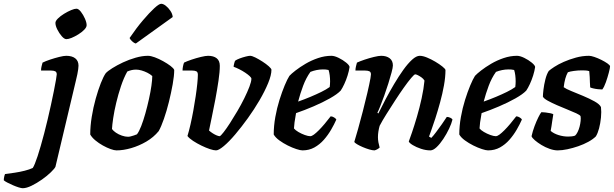

<svg xmlns="http://www.w3.org/2000/svg" viewBox="-170 -795 3245 1015"><path d="M-50 200Q-57 200 -71.5 195.5Q-86 191 -102 184Q-118 177 -131.5 170Q-145 163 -150 158Q-150 149 -147.5 138Q-145 127 -143 125Q-119 122 -92 118Q-65 114 -39.5 107.5Q-14 101 3 93Q8 86 14.5 70Q21 54 29 30Q37 6 45.5 -24Q54 -54 63.5 -89.5Q73 -125 82 -164Q91 -202 99.5 -241Q108 -280 115 -315Q122 -350 126 -373.5Q130 -397 130 -402Q130 -414 122 -418Q114 -422 100 -422H47Q47 -434 50 -445.5Q53 -457 55 -464Q71 -472 95 -480Q119 -488 143 -494Q167 -500 180 -500Q211 -500 228 -486.5Q245 -473 245 -448Q245 -441 243.5 -429.5Q242 -418 239 -403Q236 -388 231 -368L123 87Q118 97 98.5 116Q79 135 52 154Q25 173 -2.5 186.5Q-30 200 -50 200ZM181 -588Q170 -588 156.5 -603.5Q143 -619 133 -639Q123 -659 123 -674Q123 -684 136 -697Q149 -710 168.5 -722Q188 -734 206 -741.5Q224 -749 234 -749Q245 -749 257.5 -733Q270 -717 279 -696.5Q288 -676 288 -662Q288 -651 275.5 -638Q263 -625 244.5 -613.5Q226 -602 209 -595Q192 -588 181 -588Z M446 0Q434 0 414.5 -7Q395 -14 373.5 -26Q352 -38 334 -53Q316 -68 307 -84Q307 -128 315 -177.5Q323 -227 336 -273.5Q349 -320 363 -355.5Q377 -391 389 -408Q399 -419 423.5 -434.5Q448 -450 480 -465Q512 -480 547 -490Q582 -500 612 -500Q627 -500 648.5 -492Q670 -484 692.5 -471.5Q715 -459 731.5 -446.5Q748 -434 751 -425Q751 -395 743 -350Q735 -305 723 -256.5Q711 -208 696.5 -166.5Q682 -125 669 -102Q642 -69 603.5 -46.5Q565 -24 523.5 -12Q482 0 446 0ZM507 -72Q513 -72 521 -74Q529 -76 538 -79Q547 -82 554 -85Q565 -99 576.5 -128.5Q588 -158 598.5 -195.5Q609 -233 617.5 -271.5Q626 -310 630.5 -342Q635 -374 635 -393Q624 -403 609 -410.5Q594 -418 578.5 -422.5Q563 -427 549 -427Q537 -427 526 -424.5Q515 -422 503 -417Q484 -383 469.5 -339.5Q455 -296 444.5 -252Q434 -208 428.5 -171Q423 -134 422 -113Q429 -103 443 -93.5Q457 -84 474.5 -78Q492 -72 507 -72ZM548 -565Q537 -568 527.5 -577.5Q518 -587 515 -594Q551 -647 585.5 -687.5Q620 -728 645.5 -751.5Q671 -775 682 -775Q693 -775 706.5 -764.5Q720 -754 731 -737.5Q742 -721 743 -705Z M972 0Q960 0 939 -7Q918 -14 894.5 -25.5Q871 -37 851 -50Q831 -63 821 -76Q829 -102 837 -137Q845 -172 852 -210.5Q859 -249 864.5 -286Q870 -323 873 -353Q876 -383 876 -400Q876 -414 868 -418Q860 -422 846 -422H795Q795 -433 797.5 -445Q800 -457 803 -464Q817 -471 842 -479.5Q867 -488 892 -494Q917 -500 930 -500Q959 -500 975.5 -487Q992 -474 992 -447Q992 -415 985 -368Q978 -321 968.5 -270Q959 -219 949.5 -175Q940 -131 935 -105Q944 -97 955 -90Q966 -83 976 -79Q986 -75 992 -75Q998 -78 1012.5 -96.5Q1027 -115 1046 -144.5Q1065 -174 1085 -208Q1105 -242 1121.5 -275.5Q1138 -309 1148.5 -336.5Q1159 -364 1159 -379Q1159 -384 1150 -392.5Q1141 -401 1126 -411Q1111 -421 1095 -429Q1079 -437 1065 -442Q1065 -448 1068 -459.5Q1071 -471 1073 -474Q1081 -480 1097 -486Q1113 -492 1129 -496Q1145 -500 1152 -500Q1162 -500 1180 -491Q1198 -482 1217.5 -469.5Q1237 -457 1251 -444.5Q1265 -432 1265 -426Q1265 -398 1247.5 -355.5Q1230 -313 1202 -265Q1174 -217 1140.5 -170.5Q1107 -124 1074 -85Q1041 -46 1013.5 -23Q986 0 972 0Z M1429 0Q1418 0 1396.5 -7Q1375 -14 1351 -26Q1327 -38 1306.5 -53Q1286 -68 1277 -84Q1277 -129 1285.5 -176.5Q1294 -224 1307.5 -267Q1321 -310 1335 -343.5Q1349 -377 1360 -394Q1370 -405 1392.5 -422.5Q1415 -440 1445.5 -458Q1476 -476 1511.5 -488Q1547 -500 1582 -500Q1598 -500 1620.5 -489Q1643 -478 1660 -464Q1677 -450 1678 -441Q1675 -420 1667.5 -396Q1660 -372 1650 -350.5Q1640 -329 1631 -316Q1613 -297 1574 -275Q1535 -253 1487 -232.5Q1439 -212 1395 -197Q1389 -164 1387 -148Q1385 -132 1384 -116Q1391 -107 1407 -97.5Q1423 -88 1441 -81.5Q1459 -75 1470 -75Q1478 -75 1489.5 -83.5Q1501 -92 1515.5 -106.5Q1530 -121 1546 -140Q1562 -159 1578 -180Q1587 -180 1596.5 -174Q1606 -168 1608 -163Q1597 -138 1580.5 -109.5Q1564 -81 1542 -56Q1520 -31 1492 -15.5Q1464 0 1429 0ZM1406 -258Q1440 -270 1471 -283Q1502 -296 1528.5 -309Q1555 -322 1573 -335Q1574 -343 1574.5 -350.5Q1575 -358 1575 -365Q1575 -381 1573 -397Q1571 -413 1567 -425Q1559 -427 1552 -427.5Q1545 -428 1537 -428Q1520 -428 1503 -424.5Q1486 -421 1471 -415Q1448 -383 1432.5 -341.5Q1417 -300 1406 -258Z M1810 0Q1799 0 1782 -5Q1765 -10 1747.5 -17.5Q1730 -25 1717.5 -32.5Q1705 -40 1703 -45Q1711 -71 1723 -113.5Q1735 -156 1748 -206.5Q1761 -257 1772 -304Q1777 -326 1781.5 -346.5Q1786 -367 1788.5 -382Q1791 -397 1791 -402Q1791 -414 1783 -418Q1775 -422 1760 -422H1709Q1709 -433 1712 -445Q1715 -457 1717 -464Q1732 -471 1757 -479.5Q1782 -488 1807 -494Q1832 -500 1845 -500Q1873 -500 1890 -487Q1907 -474 1907 -449Q1907 -438 1900 -412Q1893 -386 1883 -354Q1873 -322 1861.5 -290Q1850 -258 1840 -233Q1830 -208 1825 -199L1830 -195Q1847 -230 1868.5 -270.5Q1890 -311 1914 -351.5Q1938 -392 1962 -425.5Q1986 -459 2008.5 -479.5Q2031 -500 2049 -500Q2065 -500 2087 -491Q2109 -482 2131 -469Q2153 -456 2168.5 -443.5Q2184 -431 2185 -425Q2185 -388 2177 -343.5Q2169 -299 2156.5 -253.5Q2144 -208 2131.5 -169.5Q2119 -131 2109.5 -105Q2100 -79 2098 -73L2110 -66Q2120 -76 2135 -96Q2150 -116 2166 -138.5Q2182 -161 2192 -177Q2201 -177 2210.5 -172.5Q2220 -168 2222 -163Q2217 -142 2204 -114.5Q2191 -87 2173.5 -60.5Q2156 -34 2138 -17Q2120 0 2105 0Q2081 0 2055.5 -8.5Q2030 -17 2012 -28Q1994 -39 1991 -47Q1996 -60 2008 -95Q2020 -130 2034 -177.5Q2048 -225 2059 -275.5Q2070 -326 2074 -369Q2068 -379 2058 -386Q2048 -393 2039 -397.5Q2030 -402 2025 -402Q2020 -402 2003.5 -382.5Q1987 -363 1965 -332Q1943 -301 1919 -264Q1895 -227 1873 -192Q1851 -157 1837 -130Q1833 -116 1830.5 -100.5Q1828 -85 1828 -70Q1828 -56 1830.5 -42.5Q1833 -29 1837 -15Q1833 -11 1825.5 -6.5Q1818 -2 1810 0Z M2410 0Q2399 0 2377.5 -7Q2356 -14 2332 -26Q2308 -38 2287.5 -53Q2267 -68 2258 -84Q2258 -129 2266.5 -176.5Q2275 -224 2288.5 -267Q2302 -310 2316 -343.5Q2330 -377 2341 -394Q2351 -405 2373.5 -422.5Q2396 -440 2426.5 -458Q2457 -476 2492.5 -488Q2528 -500 2563 -500Q2579 -500 2601.5 -489Q2624 -478 2641 -464Q2658 -450 2659 -441Q2656 -420 2648.5 -396Q2641 -372 2631 -350.5Q2621 -329 2612 -316Q2594 -297 2555 -275Q2516 -253 2468 -232.5Q2420 -212 2376 -197Q2370 -164 2368 -148Q2366 -132 2365 -116Q2372 -107 2388 -97.5Q2404 -88 2422 -81.5Q2440 -75 2451 -75Q2459 -75 2470.5 -83.5Q2482 -92 2496.5 -106.5Q2511 -121 2527 -140Q2543 -159 2559 -180Q2568 -180 2577.5 -174Q2587 -168 2589 -163Q2578 -138 2561.5 -109.5Q2545 -81 2523 -56Q2501 -31 2473 -15.5Q2445 0 2410 0ZM2387 -258Q2421 -270 2452 -283Q2483 -296 2509.5 -309Q2536 -322 2554 -335Q2555 -343 2555.5 -350.5Q2556 -358 2556 -365Q2556 -381 2554 -397Q2552 -413 2548 -425Q2540 -427 2533 -427.5Q2526 -428 2518 -428Q2501 -428 2484 -424.5Q2467 -421 2452 -415Q2429 -383 2413.5 -341.5Q2398 -300 2387 -258Z M2778 0Q2759 0 2736 -8Q2713 -16 2692.5 -28.5Q2672 -41 2657.5 -53.5Q2643 -66 2640 -75Q2646 -102 2656 -128.5Q2666 -155 2676 -175Q2686 -195 2692 -202Q2700 -202 2713.5 -200.5Q2727 -199 2739 -196.5Q2751 -194 2755 -191Q2752 -176 2749 -152.5Q2746 -129 2741 -103Q2757 -89 2782.5 -81Q2808 -73 2833 -73Q2841 -73 2851.5 -74Q2862 -75 2870 -78Q2877 -84 2883.5 -97Q2890 -110 2894 -125.5Q2898 -141 2899.5 -156Q2901 -171 2899 -181Q2896 -187 2876.5 -196Q2857 -205 2829.5 -216Q2802 -227 2774.5 -239Q2747 -251 2726 -262.5Q2705 -274 2700 -284Q2700 -296 2703 -321.5Q2706 -347 2713 -375Q2720 -403 2731 -420Q2740 -428 2760.5 -441.5Q2781 -455 2810.5 -468Q2840 -481 2874.5 -490.5Q2909 -500 2944 -500Q2954 -500 2972 -494Q2990 -488 3009 -478.5Q3028 -469 3041.5 -459.5Q3055 -450 3055 -444Q3055 -436 3048.5 -411Q3042 -386 3033 -360.5Q3024 -335 3014 -322Q3005 -322 2991 -323.5Q2977 -325 2965 -328Q2953 -331 2950 -333Q2949 -347 2948.5 -360.5Q2948 -374 2947.5 -388Q2947 -402 2945 -419Q2936 -422 2925 -422.5Q2914 -423 2906 -423Q2885 -423 2863.5 -420Q2842 -417 2832 -413Q2824 -399 2818.5 -379.5Q2813 -360 2810 -334Q2822 -325 2850.5 -313.5Q2879 -302 2912.5 -288Q2946 -274 2973 -259Q3000 -244 3007 -229Q3010 -204 3007 -173.5Q3004 -143 2997 -116.5Q2990 -90 2980 -74Q2965 -59 2940.5 -45.5Q2916 -32 2887 -22Q2858 -12 2829.5 -6Q2801 0 2778 0Z"/></svg>

Font: Texturina 12pt
Style: Bold Italic
Weight: 700
Italic angle: -11°
Designer: Guillermo Torres Carreño
Foundry: Omnibus-Type
Version: Version 1.002